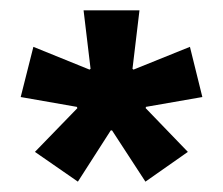

<svg xmlns="http://www.w3.org/2000/svg" viewBox="-20 -659 431 371"><path d="M130.5 -308 47.5 -365.5 129.5 -450 128.5 -452.5 20 -471.5 44.5 -568.5 153 -524.5 155 -526 141.5 -639H249.5L236 -526L238 -524.5L347 -568.5L371 -471.5L262 -452.5L261.5 -450L343 -365.5L261 -308L196.5 -407H194Z"/></svg>

Font: Anek Odia Medium SemiBold
Style: Regular
Weight: 600
Version: Version 1.003